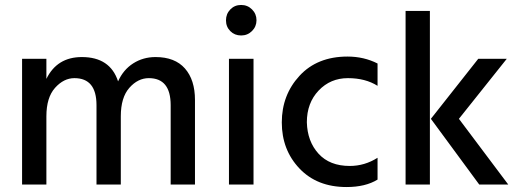

<svg xmlns="http://www.w3.org/2000/svg" viewBox="-20 -744 2086 774"><path d="M766 0H668V-320Q668 -429 580 -429Q536 -429 501.5 -390Q467 -351 467 -275V0H369V-320Q369 -429 280 -429Q237 -429 202 -390Q167 -351 167 -275V0H69V-507H167V-426Q210 -514 310 -514Q424 -514 456 -416Q477 -463 517 -488.5Q557 -514 607 -514Q685 -514 725.5 -468Q766 -422 766 -341Z M952 -724Q978 -724 996 -706Q1014 -688 1014 -662.5Q1014 -637 996 -619Q978 -601 952 -601Q926 -601 908.5 -618.5Q891 -636 891 -662Q891 -688 908.5 -706Q926 -724 952 -724ZM1002 0H903V-507H1002Z M1377 10Q1258 10 1187 -65Q1116 -140 1116 -250.5Q1116 -361 1187.5 -438.5Q1259 -516 1381 -516Q1447 -516 1502 -488V-398Q1453 -429 1382.5 -429Q1312 -429 1264.5 -379Q1217 -329 1217 -251Q1219 -174 1264 -124.5Q1309 -75 1390 -75Q1450 -75 1502 -108V-20Q1453 10 1377 10Z M1830 -265 2029 0H1912L1717 -265L1908 -507H2023ZM1713 0H1615V-700H1713Z"/></svg>

Font: Hind Jalandhar Medium
Style: Regular
Weight: 500
Designer: Namrata Goyal
Foundry: Indian Type Foundry
Version: Version 0.702;PS 1.0;hotconv 1.0.81;makeotf.lib2.5.63406